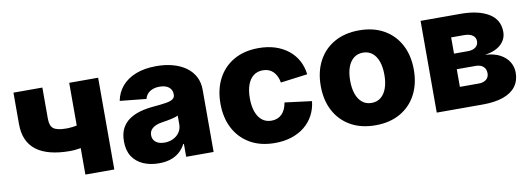

<svg xmlns="http://www.w3.org/2000/svg" viewBox="-49 -823 3064 1111"><g transform="rotate(-10 1483.0 -268.0)"><path d="M319.8 -149.4Q188 -149.4 121.1 -200.2Q54.2 -251 54.2 -354V-539.1H224.1V-356Q224.1 -313 245.4 -297.4Q266.6 -281.7 319.8 -281.7Q352.1 -281.7 386.2 -289.1Q420.4 -296.4 461.4 -310.1V-177.7Q447.8 -171.4 422.9 -164.8Q397.9 -158.2 370.4 -153.8Q342.8 -149.4 319.8 -149.4ZM381.8 0V-539.1H551.8V0Z M814 9.8Q761.7 9.8 721.2 -8.1Q680.7 -25.9 657.7 -61Q634.8 -96.2 634.8 -149.9Q634.8 -194.8 650.6 -225.6Q666.5 -256.3 694.6 -275.6Q722.7 -294.9 759.3 -305.2Q795.9 -315.4 837.4 -318.8Q883.8 -322.8 912.1 -327.4Q940.4 -332 953.1 -341.1Q965.8 -350.1 965.8 -366.2V-368.7Q965.8 -386.7 957 -399.7Q948.2 -412.6 931.9 -419.4Q915.5 -426.3 892.1 -426.3Q868.7 -426.3 850.8 -419.2Q833 -412.1 821.5 -399.4Q810.1 -386.7 806.2 -369.6L651.4 -385.3Q660.6 -434.1 691.7 -470.5Q722.7 -506.8 773.9 -526.9Q825.2 -546.9 895 -546.9Q946.8 -546.9 990.7 -534.9Q1034.7 -522.9 1067.1 -499.8Q1099.6 -476.6 1117.4 -442.9Q1135.3 -409.2 1135.3 -365.2V0H974.1V-75.7H970.2Q955.6 -47.9 933.3 -28.8Q911.1 -9.8 881.3 0Q851.6 9.8 814 9.8ZM865.7 -102.5Q894 -102.5 917.2 -114Q940.4 -125.5 953.9 -145.8Q967.3 -166 967.3 -192.4V-243.7Q960.4 -239.7 949.7 -236.6Q939 -233.4 926.3 -230.5Q913.6 -227.5 900.1 -225.3Q886.7 -223.1 874 -221.2Q849.6 -217.8 832 -209.5Q814.5 -201.2 805.2 -188.5Q795.9 -175.8 795.9 -157.7Q795.9 -140.1 804.9 -127.7Q814 -115.2 829.6 -108.9Q845.2 -102.5 865.7 -102.5Z M1495.1 10.7Q1410.6 10.7 1349.6 -24.4Q1288.6 -59.6 1255.6 -122.3Q1222.7 -185.1 1222.7 -268.1Q1222.7 -351.6 1255.6 -414.3Q1288.6 -477.1 1349.6 -512Q1410.6 -546.9 1495.1 -546.9Q1547.9 -546.9 1591.6 -533Q1635.3 -519 1668.2 -492.9Q1701.2 -466.8 1721.2 -430.4Q1741.2 -394 1746.6 -348.6L1588.4 -328.1Q1585 -349.1 1577.1 -365.2Q1569.3 -381.3 1557.9 -392.8Q1546.4 -404.3 1531.2 -410.2Q1516.1 -416 1497.6 -416Q1464.8 -416 1442.1 -398.4Q1419.4 -380.9 1407.5 -347.9Q1395.5 -314.9 1395.5 -268.6Q1395.5 -223.1 1407.5 -189.7Q1419.4 -156.2 1442.1 -138.2Q1464.8 -120.1 1497.6 -120.1Q1516.1 -120.1 1531.5 -126.2Q1546.9 -132.3 1558.6 -144Q1570.3 -155.8 1577.9 -172.9Q1585.4 -189.9 1588.9 -210.9L1747.1 -190.9Q1742.2 -145 1722.2 -107.9Q1702.1 -70.8 1669.2 -44.2Q1636.2 -17.6 1592 -3.4Q1547.9 10.7 1495.1 10.7Z M2085.4 10.7Q2001.5 10.7 1939.9 -24.2Q1878.4 -59.1 1845.2 -121.8Q1812 -184.6 1812 -268.1Q1812 -351.6 1845.2 -414.3Q1878.4 -477.1 1939.9 -512Q2001.5 -546.9 2085.4 -546.9Q2169.9 -546.9 2231.2 -512Q2292.5 -477.1 2325.7 -414.3Q2358.9 -351.6 2358.9 -268.1Q2358.9 -184.6 2325.7 -121.8Q2292.5 -59.1 2231.2 -24.2Q2169.9 10.7 2085.4 10.7ZM2085.4 -120.6Q2117.7 -120.6 2140.1 -138.9Q2162.6 -157.2 2174.3 -190.4Q2186 -223.6 2186 -268.6Q2186 -314 2174.3 -346.9Q2162.6 -379.9 2140.1 -397.9Q2117.7 -416 2085.4 -416Q2053.7 -416 2031 -397.9Q2008.3 -379.9 1996.6 -346.9Q1984.9 -314 1984.9 -268.6Q1984.9 -223.6 1996.6 -190.4Q2008.3 -157.2 2031 -138.9Q2053.7 -120.6 2085.4 -120.6Z M2446.3 0V-539.1H2680.7Q2785.2 -539.1 2845.9 -502.4Q2906.7 -465.8 2906.7 -393.6Q2906.7 -351.1 2874.8 -320.8Q2842.8 -290.5 2780.3 -280.8Q2833.5 -277.8 2868.2 -258.8Q2902.8 -239.7 2919.7 -210.9Q2936.5 -182.1 2936.5 -148.9Q2936.5 -101.6 2911.6 -68.1Q2886.7 -34.7 2837.6 -17.3Q2788.6 0 2716.8 0ZM2604 -123.5H2714.8Q2743.2 -123.5 2759.3 -137Q2775.4 -150.4 2775.4 -173.3Q2775.4 -198.7 2759.3 -212.9Q2743.2 -227.1 2714.8 -227.1H2604ZM2604 -318.8H2685.1Q2714.4 -318.8 2731 -331.8Q2747.6 -344.7 2747.6 -366.7Q2747.6 -389.2 2729.7 -401.6Q2711.9 -414.1 2680.7 -414.1H2604Z"/></g></svg>

Font: Inter 18pt ExtraBold
Style: Regular
Weight: 800
Designer: Rasmus Andersson
Foundry: rsms
Version: Version 4.001;git-66647c0bb